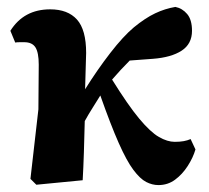

<svg xmlns="http://www.w3.org/2000/svg" viewBox="-20 -520 603 555"><path d="M85 14 68 -3 91 -204 92 -333Q92 -368 82.5 -383Q73 -398 50 -398Q45 -398 37 -398Q29 -398 24 -397L10 -431Q49 -493 125 -493Q176 -493 202.5 -463.5Q229 -434 229 -367Q228 -342 227.5 -315.5Q227 -289 226 -262Q261 -318 298.5 -366.5Q336 -415 367 -441Q400 -468 428.5 -481.5Q457 -495 487 -500Q507 -496 521 -479.5Q535 -463 535 -431Q535 -393 505 -373.5Q475 -354 422 -350L355 -345Q342 -332 329 -318Q316 -304 304 -290Q350 -216 382.5 -177Q415 -138 439.5 -124Q464 -110 485 -110Q500 -110 511 -112Q522 -114 531 -118L545 -88Q538 -64 522.5 -40Q507 -16 486 -0.5Q465 15 438 15Q420 15 402.5 6Q385 -3 365.5 -29Q346 -55 323 -107Q300 -159 270 -244Q259 -226 247.5 -208Q236 -190 225 -170Q224 -125 222.5 -79.5Q221 -34 219 1Z"/></svg>

Font: Source Serif 4
Style: Bold
Weight: 700
Designer: Frank Grießhammer
Foundry: Adobe
Version: Version 4.005;hotconv 1.1.0;makeotfexe 2.6.0